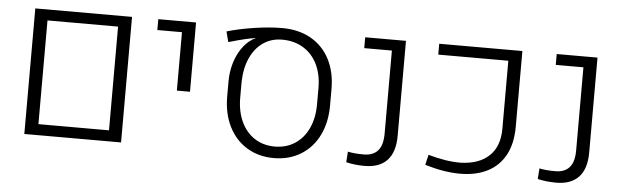

<svg xmlns="http://www.w3.org/2000/svg" viewBox="-42 -718 2813 868"><g transform="rotate(5 1364.5 -284.5)"><path d="M87.9 -569.8H526.9V0H87.9ZM467.8 -49.8V-520.5H147.5V-49.8Z M757.8 -520.5H646V-569.8H817.4V-255.4H757.8Z M986.8 -248.5V-317.9Q986.8 -359.4 998 -398.4Q1009.3 -437.5 1030 -467.8Q1050.8 -498 1077.1 -514.6Q1080.6 -517.6 1090.8 -520.5L1090.3 -522.5Q1055.7 -519 970.2 -494.1L958 -541.5Q1014.2 -558.1 1083.3 -568.4Q1152.3 -578.6 1208.5 -578.6Q1282.7 -578.6 1338.1 -547.4Q1393.6 -516.1 1423.6 -458.5Q1453.6 -400.9 1453.6 -323.2V-248.5Q1453.6 -171.9 1424.6 -113Q1395.5 -54.2 1342.5 -22Q1289.6 10.3 1220.2 10.3Q1151.4 10.3 1098.4 -22Q1045.4 -54.2 1016.1 -113Q986.8 -171.9 986.8 -248.5ZM1394.5 -248.5V-322.8Q1394.5 -384.3 1372.1 -430.2Q1349.6 -476.1 1308.3 -501.2Q1267.1 -526.4 1212.4 -526.4Q1164.1 -526.4 1127 -501.2Q1089.8 -476.1 1068.6 -429.4Q1047.4 -382.8 1045.9 -320.3V-248.5Q1045.9 -187 1067.6 -140.1Q1089.4 -93.3 1128.9 -67.6Q1168.5 -42 1220.2 -42Q1272 -42 1311.5 -67.6Q1351.1 -93.3 1372.8 -140.1Q1394.5 -187 1394.5 -248.5Z M1548.8 0.5 1552.2 -47.9Q1580.6 -41.5 1624 -41.5Q1667 -41.5 1688.7 -66.4Q1710.4 -91.3 1710.4 -143.6V-520.5H1585V-569.8H1770V-139.2Q1770 -64.9 1735.1 -27.6Q1700.2 9.8 1632.8 9.8Q1588.4 9.8 1548.8 0.5Z M1905.8 -19 1916.5 -65.4Q1999 -42 2063.5 -42.5Q2147.5 -44.9 2193.1 -88.4Q2238.8 -131.8 2238.8 -210.9V-520.5H1920.9V-569.8H2298.3V-226.6Q2298.3 -150.4 2270.3 -98.1Q2242.2 -45.9 2189.9 -19.3Q2137.7 7.3 2065.4 7.3Q1992.7 7.3 1905.8 -19Z M2418 0.5 2421.4 -47.9Q2449.7 -41.5 2493.2 -41.5Q2536.1 -41.5 2557.9 -66.4Q2579.6 -91.3 2579.6 -143.6V-520.5H2454.1V-569.8H2639.2V-139.2Q2639.2 -64.9 2604.2 -27.6Q2569.3 9.8 2502 9.8Q2457.5 9.8 2418 0.5Z"/></g></svg>

Font: Heebo Light
Style: Regular
Weight: 300
Designer: Oded Ezer
Foundry: Meir Sadan
Version: Version 2.001; ttfautohint (v1.5.14-ce02) -l 8 -r 50 -G 200 